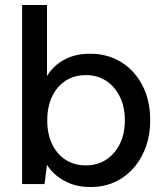

<svg xmlns="http://www.w3.org/2000/svg" viewBox="-20 -740 674 772"><path d="M343 12Q300 12 266.5 -0.5Q233 -13 208.5 -33Q184 -53 169 -77L159 0H69V-720H169V-434Q193 -475 237.5 -499.5Q282 -524 342 -524Q414 -524 468.5 -489.5Q523 -455 553.5 -395Q584 -335 584 -257Q584 -180 553.5 -119Q523 -58 469 -23Q415 12 343 12ZM326 -75Q371 -75 406 -97.5Q441 -120 461.5 -160.5Q482 -201 482 -256Q482 -311 461.5 -352Q441 -393 406 -415.5Q371 -438 326 -438Q279 -438 244 -415.5Q209 -393 189.5 -352Q170 -311 170 -256Q170 -201 189.5 -160.5Q209 -120 244 -97.5Q279 -75 326 -75Z"/></svg>

Font: DM Sans 12pt Medium
Style: Regular
Weight: 500
Version: Version 4.004;gftools[0.9.30]